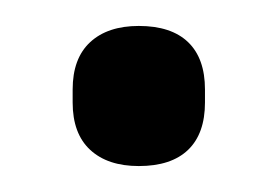

<svg xmlns="http://www.w3.org/2000/svg" viewBox="-20 -491 214 148"><path d="M87 -363Q63 -363 49.5 -375.5Q36 -388 36 -412V-422Q36 -446 49.5 -458.5Q63 -471 87 -471Q112 -471 125 -458.5Q138 -446 138 -422V-412Q138 -388 125 -375.5Q112 -363 87 -363Z"/></svg>

Font: Sofia Sans Extra Condensed Medium
Style: Regular
Weight: 500
Version: Version 4.100